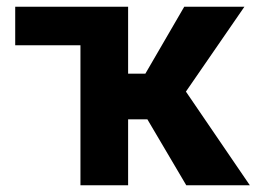

<svg xmlns="http://www.w3.org/2000/svg" viewBox="-20 -548 779 568"><path d="M25 -414H218V0H359V-195H416L531 0H719L530 -277L703 -528H525L410 -330H359V-528H25Z"/></svg>

Font: Asimov Pro
Style: Bd
Weight: 700
Designer: Google
Version: Version 2.000980; 2014